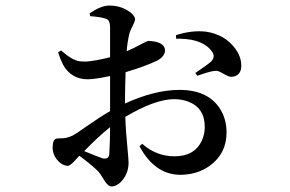

<svg xmlns="http://www.w3.org/2000/svg" viewBox="-20 -598 1040 689"><path d="M349.6 -29.3Q370.1 -26.4 372.1 -43.9Q375 -88.9 375 -141.6Q332 -107.4 282.2 -55.7Q326.2 -37.1 349.6 -29.3ZM428.7 -251V-226.6Q535.2 -275.4 624 -275.4Q727.5 -275.4 770.5 -206.1Q793 -169.9 793 -122.1Q793 -46.9 732.4 -2.9Q687.5 29.3 626 29.3Q535.2 28.3 480.5 -73.2L490.2 -82Q541 -37.1 606.4 -37.1Q677.7 -37.1 704.1 -92.8Q714.8 -116.2 714.8 -142.6Q714.8 -210.9 655.3 -233.4Q631.8 -242.2 603.5 -242.2Q535.2 -241.2 429.7 -178.7Q430.7 -132.8 440.4 -32.2Q441.4 -22.5 441.4 -14.6Q441.4 26.4 413.1 55.7Q397.5 70.3 381.8 71.3Q367.2 71.3 353.5 47.9Q339.8 24.4 331.1 15.6Q303.7 -10.7 264.6 -39.1Q237.3 -7.8 229.5 -4.9Q225.6 -2.9 221.7 -2.9Q205.1 -3.9 189.5 -19.5Q168.9 -41 168.9 -68.4Q168.9 -97.7 182.6 -100.6Q188.5 -101.6 197.3 -101.6Q217.8 -100.6 242.2 -112.3Q252 -117.2 286.1 -141.6Q343.8 -181.6 375 -199.2V-257.8V-325.2Q320.3 -313.5 294.9 -313.5Q235.4 -313.5 206.1 -366.2Q196.3 -385.7 188.5 -410.2L199.2 -417Q238.3 -381.8 266.6 -377.9Q276.4 -377 288.1 -377Q320.3 -378.9 375 -392.6V-499Q375 -522.5 365.2 -528.3Q361.3 -530.3 358.4 -531.2Q341.8 -537.1 303.7 -540L301.8 -549.8Q341.8 -578.1 373 -578.1Q416 -578.1 449.2 -552.7Q463.9 -540 464.8 -529.3Q464.8 -521.5 451.2 -495.1Q445.3 -483.4 443.4 -473.6Q436.5 -442.4 434.6 -414.1Q458 -423.8 488.3 -440.4Q506.8 -450.2 511.7 -451.2Q570.3 -449.2 572.3 -418Q572.3 -395.5 543 -379.9Q502 -360.4 430.7 -338.9Q428.7 -278.3 428.7 -251ZM612.3 -459 611.3 -471.7Q668 -490.2 718.8 -484.4Q786.1 -474.6 824.2 -423.8Q844.7 -395.5 845.7 -366.2Q847.7 -330.1 818.4 -323.2Q813.5 -322.3 808.6 -322.3Q800.8 -322.3 777.3 -335.9Q762.7 -344.7 752.9 -343.8Q734.4 -342.8 688.5 -326.2L680.7 -335.9Q731.4 -370.1 739.3 -378.9Q752 -393.6 743.2 -409.2Q712.9 -457 627.9 -459Q619.1 -459 612.3 -459Z"/></svg>

Font: GenYoMin JP SemiBold
Style: Regular
Weight: 600
Version: Version 1.001;PS 1;hotconv 16.6.51;makeotf.lib2.5.65220 DEVE